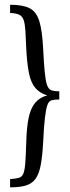

<svg xmlns="http://www.w3.org/2000/svg" viewBox="-20 -651 299 825"><path d="M23.4 154V118.5Q46.8 116.9 60.5 113.3Q74.2 109.7 80.2 95.2Q86.3 80.6 88.7 49.2Q91.1 17.7 92.7 -37.9Q94.4 -103.2 103.2 -145.2Q112.1 -187.1 131.9 -210.1Q151.6 -233.1 183.1 -241.1Q150.8 -250.8 131.9 -273Q112.9 -295.2 104.4 -336.7Q96 -378.2 92.7 -444.4Q91.1 -490.3 89.1 -519.8Q87.1 -549.2 81.5 -565.3Q75.8 -581.5 62.1 -587.9Q48.4 -594.4 23.4 -595.2V-630.6Q78.2 -630.6 107.3 -615.7Q136.3 -600.8 148.8 -560.5Q161.3 -520.2 165.3 -444.4Q168.5 -379 172.2 -341.5Q175.8 -304 181.9 -286.3Q187.9 -268.5 199.6 -263.7Q211.3 -258.9 230.6 -258.9H234.7V-223.4H230.6Q212.1 -223.4 200.8 -219.8Q189.5 -216.1 183.5 -199.2Q177.4 -182.3 173 -144.4Q168.5 -106.5 165.3 -37.9Q162.1 21.8 154.8 59.3Q147.6 96.8 132.7 117.3Q117.7 137.9 91.5 146Q65.3 154 23.4 154Z"/></svg>

Font: Playfair 9pt Light
Style: Regular
Weight: 300
Designer: Claus Eggers Sørensen
Foundry: Claus Eggers Sørensen
Version: Version 2.001;gftools[0.9.30]